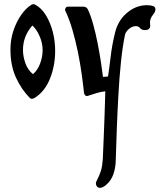

<svg xmlns="http://www.w3.org/2000/svg" viewBox="-20 -469 778 919"><path d="M150 -446Q179 -430 200 -395.5Q221 -361 232.5 -317Q244 -273 244 -226Q244 -154 219 -92Q194 -30 145 0Q131 8 123 0Q83 -40 56.5 -97.5Q30 -155 30 -232Q30 -279 44 -321.5Q58 -364 81 -397Q104 -430 130 -446Q140 -452 150 -446ZM381 -437Q388 -437 393.5 -432.5Q399 -428 401 -423Q415 -393 426.5 -351Q438 -309 447 -263.5Q456 -218 462.5 -175.5Q469 -133 473 -101Q480 -102 486 -102Q492 -102 497 -103Q503 -140 509.5 -196.5Q516 -253 531 -314Q545 -370 585.5 -405.5Q626 -441 675 -444Q681 -444 686 -444Q702 -444 713 -440Q724 -436 724 -424Q724 -421 723 -418Q722 -410 713 -399.5Q704 -389 700 -376Q698 -369 698 -361Q698 -356 698.5 -352Q699 -348 699 -344Q699 -340 698 -338Q694 -330 688.5 -327.5Q683 -325 673 -325Q658 -325 650.5 -334.5Q643 -344 630 -344Q630 -344 629 -344Q611 -343 596 -329.5Q581 -316 578 -301Q566 -243 558.5 -168Q551 -93 546.5 -11.5Q542 70 539 150.5Q536 231 534 300Q533 336 522.5 365.5Q512 395 489 415Q472 430 459 430Q449 430 444 423.5Q439 417 439 409Q439 403 442 398Q457 369 463.5 347Q470 325 472 294Q474 256 476 200.5Q478 145 480.5 84Q483 23 484 -32Q465 -30 444 -24Q423 -18 400 -10Q393 -8 388 -12.5Q383 -17 382 -25Q378 -64 371 -114.5Q364 -165 353 -219Q342 -273 327 -325Q312 -377 292 -419Q290 -424 294 -430.5Q298 -437 304 -437ZM135 -347Q90 -296 90 -230Q90 -199 101.5 -166.5Q113 -134 138 -114Q161 -134 172.5 -166Q184 -198 184 -229Q184 -263 169.5 -296Q155 -329 135 -347Z"/></svg>

Font: Triodion
Style: Regular
Weight: 400
Version: Version 1.201; ttfautohint (v1.8.4.7-5d5b)